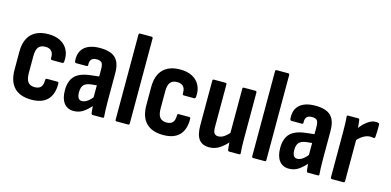

<svg xmlns="http://www.w3.org/2000/svg" viewBox="-66 -1059 2937 1442"><g transform="rotate(15 1402.5 -337.5)"><path d="M217.6 8Q129.4 8 83.9 -38.6Q38.3 -85.3 38.3 -176.7V-317Q38.3 -407.4 84.4 -454.1Q130.4 -500.8 217.1 -500.8Q272.3 -500.8 310.9 -480.2Q349.4 -459.6 368.3 -422.3Q387.3 -385 383.3 -335.6Q382.4 -319.2 371.9 -319.2H291Q280.6 -319.2 280.6 -332.1Q282.6 -368.2 266.5 -385.8Q250.3 -403.5 218.5 -403.5Q182.7 -403.5 165.5 -382.5Q148.3 -361.5 148.3 -312.1V-181.6Q148.3 -132.2 165.3 -110.8Q182.2 -89.3 218.1 -89.3Q250.3 -89.3 265.5 -106.9Q280.6 -124.5 280.1 -159.6Q280.1 -173.6 290 -173.6H372.4Q382.8 -173.6 382.8 -161.7Q384.3 -79.1 342.7 -35.5Q301.1 8 217.6 8Z M693.3 0Q684.9 0 681.9 -11.5Q680.4 -25 677.9 -50.6Q675.4 -76.2 674.4 -96.6L665.6 -119.4V-348.5Q665.6 -384.8 654.8 -398.5Q643.9 -412.1 614.1 -412.1Q559.6 -412.1 563.6 -355.3Q564.5 -343.9 553.2 -343.9H472.8Q462.3 -343.9 460.8 -358.9Q455.3 -427 496.2 -463.9Q537 -500.8 618 -500.8Q700.6 -500.8 738.1 -464.6Q775.6 -428.5 775.6 -347.1V-124.8Q775.6 -84.8 776.9 -58.1Q778.1 -31.3 779.6 -12.4Q781.6 0 770.2 0ZM545.6 8Q497.2 8 470.3 -27Q443.4 -61.9 443.4 -126.4Q443.4 -198.4 480.1 -237.1Q516.8 -275.9 605.2 -285.4L676.6 -293.4L676.2 -224.8L622.2 -219.2Q582.8 -214.2 566.2 -195.8Q549.5 -177.4 549.5 -139.6Q549.5 -110.4 558.8 -95.3Q568.2 -80.2 587.3 -80.2Q607.9 -80.2 629.3 -95.2Q650.7 -110.3 681 -148.1L687.8 -77.4Q650.3 -33.9 618.1 -12.9Q586 8 545.6 8Z M879.3 0Q868.9 0 868.9 -10.9V-672.1Q868.9 -683 879.3 -683H968.5Q978.9 -683 978.9 -672.1V-10.9Q978.9 0 968.5 0Z M1242.6 8Q1154.4 8 1108.9 -38.6Q1063.3 -85.3 1063.3 -176.7V-317Q1063.3 -407.4 1109.4 -454.1Q1155.4 -500.8 1242.1 -500.8Q1297.3 -500.8 1335.9 -480.2Q1374.4 -459.6 1393.3 -422.3Q1412.3 -385 1408.3 -335.6Q1407.4 -319.2 1396.9 -319.2H1316Q1305.6 -319.2 1305.6 -332.1Q1307.6 -368.2 1291.5 -385.8Q1275.3 -403.5 1243.5 -403.5Q1207.7 -403.5 1190.5 -382.5Q1173.3 -361.5 1173.3 -312.1V-181.6Q1173.3 -132.2 1190.3 -110.8Q1207.2 -89.3 1243.1 -89.3Q1275.3 -89.3 1290.5 -106.9Q1305.6 -124.5 1305.1 -159.6Q1305.1 -173.6 1315 -173.6H1397.4Q1407.8 -173.6 1407.8 -161.7Q1409.3 -79.1 1367.7 -35.5Q1326.1 8 1242.6 8Z M1601.2 8Q1545.3 8 1519.6 -26.7Q1493.9 -61.5 1493.9 -133.9V-481.4Q1493.9 -492.3 1504.3 -492.3H1593.5Q1603.9 -492.3 1603.9 -481.4V-149.8Q1603.9 -116.5 1613.7 -102.9Q1623.6 -89.3 1644.3 -89.3Q1668.6 -89.3 1691.8 -105.7Q1715 -122.2 1740.9 -152.7L1751.1 -82.4Q1720 -42.4 1681.8 -17.2Q1643.6 8 1601.2 8ZM1755.5 0Q1745.6 0 1743.6 -10Q1741.1 -28 1738.9 -52.6Q1736.6 -77.2 1736.6 -95.1L1727.3 -126.1V-481.4Q1727.3 -492.3 1737.7 -492.3H1826.4Q1837.3 -492.3 1837.3 -481.4V-125.3Q1837.3 -90.7 1838.1 -62.5Q1838.9 -34.3 1841.3 -12.4Q1843.3 0 1831.4 0Z M1941.3 0Q1930.9 0 1930.9 -10.9V-672.1Q1930.9 -683 1941.3 -683H2030.5Q2040.9 -683 2040.9 -672.1V-10.9Q2040.9 0 2030.5 0Z M2367.3 0Q2358.9 0 2355.9 -11.5Q2354.4 -25 2351.9 -50.6Q2349.4 -76.2 2348.4 -96.6L2339.6 -119.4V-348.5Q2339.6 -384.8 2328.8 -398.5Q2317.9 -412.1 2288.1 -412.1Q2233.6 -412.1 2237.6 -355.3Q2238.5 -343.9 2227.2 -343.9H2146.8Q2136.3 -343.9 2134.8 -358.9Q2129.3 -427 2170.2 -463.9Q2211 -500.8 2292 -500.8Q2374.6 -500.8 2412.1 -464.6Q2449.6 -428.5 2449.6 -347.1V-124.8Q2449.6 -84.8 2450.9 -58.1Q2452.1 -31.3 2453.6 -12.4Q2455.6 0 2444.2 0ZM2219.6 8Q2171.2 8 2144.3 -27Q2117.4 -61.9 2117.4 -126.4Q2117.4 -198.4 2154.1 -237.1Q2190.8 -275.9 2279.2 -285.4L2350.6 -293.4L2350.2 -224.8L2296.2 -219.2Q2256.8 -214.2 2240.2 -195.8Q2223.5 -177.4 2223.5 -139.6Q2223.5 -110.4 2232.8 -95.3Q2242.2 -80.2 2261.3 -80.2Q2281.9 -80.2 2303.3 -95.2Q2324.7 -110.3 2355 -148.1L2361.8 -77.4Q2324.3 -33.9 2292.1 -12.9Q2260 8 2219.6 8Z M2553.3 0Q2542.9 0 2542.9 -10.9V-367.5Q2542.9 -403.1 2541.9 -430.5Q2540.9 -458 2538.9 -479.4Q2537.4 -492.3 2548.3 -492.3H2626.7Q2635.2 -492.3 2636.6 -482.3Q2639.6 -464.3 2641.6 -439.2Q2643.6 -414.1 2644.1 -395.7L2652.9 -362.1V-10.9Q2652.9 0 2642.5 0ZM2643.5 -318.2 2637.1 -414.2Q2652.6 -436.7 2672.6 -456.2Q2692.6 -475.8 2714.9 -488.3Q2737.1 -500.8 2759.6 -500.8Q2766.6 -500.8 2771.9 -500.3Q2777.1 -499.8 2781.6 -497.8Q2786.5 -496.3 2788 -493.1Q2789.5 -489.9 2789.5 -484.4Q2790 -462 2789.5 -437.1Q2789 -412.1 2786.6 -389.4Q2785.6 -379 2775.6 -380Q2769.6 -381.5 2762.9 -382.2Q2756.1 -383 2748.1 -383Q2731.1 -383 2712.5 -375.2Q2694 -367.4 2676.2 -353.1Q2658.5 -338.8 2643.5 -318.2Z"/></g></svg>

Font: Sofia Sans Condensed
Style: Regular
Weight: 400
Designer: Botio Nikoltchev, Ani Petrova
Foundry: lettersoup
Version: Version 4.100